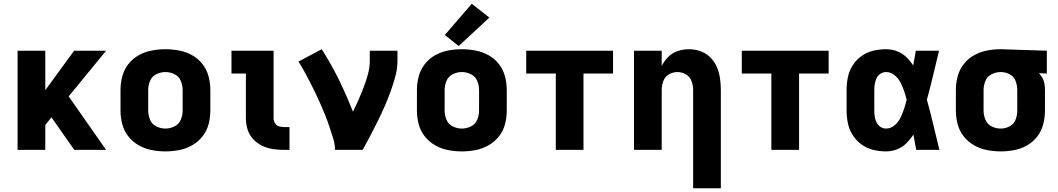

<svg xmlns="http://www.w3.org/2000/svg" viewBox="-20 -801 5656 1026"><path d="M74 0H222V-133L255 -174L377 0H547L347 -286L547 -530H376L222 -319V-530H74Z M864 8Q901 8 937.5 1Q974 -6 1006.5 -24.5Q1039 -43 1062 -72Q1085 -101 1094.5 -137Q1104 -173 1104 -210V-320Q1104 -357 1094.5 -393Q1085 -429 1062 -458.5Q1039 -488 1006.5 -506Q974 -524 937.5 -531Q901 -538 864 -538Q827 -538 790.5 -531Q754 -524 721.5 -506Q689 -488 666 -458.5Q643 -429 633.5 -393Q624 -357 624 -320V-210Q624 -173 633.5 -137Q643 -101 666 -72Q689 -43 721.5 -24.5Q754 -6 790.5 1Q827 8 864 8ZM864 -114Q839 -114 815.5 -125.5Q792 -137 782 -161Q772 -185 772 -210V-320Q772 -345 782 -369Q792 -393 815.5 -404.5Q839 -416 864 -416Q889 -416 912.5 -404.5Q936 -393 946 -369Q956 -345 956 -320V-210Q956 -185 946 -161Q936 -137 912.5 -125.5Q889 -114 864 -114Z M1498 0H1527V-122H1498Q1484 -122 1471 -126Q1458 -130 1450 -142Q1442 -154 1442 -168V-530H1217V-408H1294V-168Q1294 -138 1303 -109Q1312 -80 1333 -57.5Q1354 -35 1381 -22Q1408 -9 1438 -4.5Q1468 0 1498 0Z M1770 0H1918Q1939 -38 1959 -76Q1979 -114 1998 -152.5Q2017 -191 2034.5 -230.5Q2052 -270 2066.5 -310Q2081 -350 2092.5 -392Q2104 -434 2104 -477V-530H1956V-477Q1956 -441 1946.5 -405.5Q1937 -370 1924 -336Q1911 -302 1896.5 -269Q1882 -236 1866 -204Q1832 -291 1791 -375Q1750 -459 1699 -538L1575 -472Q1592 -445 1607.5 -417Q1623 -389 1637.5 -360.5Q1652 -332 1666 -303Q1680 -274 1693 -244.5Q1706 -215 1718 -185Q1730 -155 1740 -124.5Q1750 -94 1760 -63Q1770 -32 1770 0Z M2448 8Q2485 8 2521.5 1Q2558 -6 2590.5 -24.5Q2623 -43 2646 -72Q2669 -101 2678.5 -137Q2688 -173 2688 -210V-320Q2688 -357 2678.5 -393Q2669 -429 2646 -458.5Q2623 -488 2590.5 -506Q2558 -524 2521.5 -531Q2485 -538 2448 -538Q2411 -538 2374.5 -531Q2338 -524 2305.5 -506Q2273 -488 2250 -458.5Q2227 -429 2217.5 -393Q2208 -357 2208 -320V-210Q2208 -173 2217.5 -137Q2227 -101 2250 -72Q2273 -43 2305.5 -24.5Q2338 -6 2374.5 1Q2411 8 2448 8ZM2448 -114Q2423 -114 2399.5 -125.5Q2376 -137 2366 -161Q2356 -185 2356 -210V-320Q2356 -345 2366 -369Q2376 -393 2399.5 -404.5Q2423 -416 2448 -416Q2473 -416 2496.5 -404.5Q2520 -393 2530 -369Q2540 -345 2540 -320V-210Q2540 -185 2530 -161Q2520 -137 2496.5 -125.5Q2473 -114 2448 -114ZM2431 -555 2595 -707 2501 -781 2357 -614Z M2950 0H3098V-408H3256V-530H2792V-408H2950Z M3684 205H3832V-320Q3832 -351 3827.5 -382.5Q3823 -414 3810.5 -443Q3798 -472 3775.5 -494.5Q3753 -517 3723 -527.5Q3693 -538 3662 -538Q3632 -538 3602.5 -528.5Q3573 -519 3551.5 -497.5Q3530 -476 3516 -449V-530H3368V0H3516V-320Q3516 -344 3524.5 -367.5Q3533 -391 3554.5 -403.5Q3576 -416 3600 -416Q3624 -416 3645.5 -403.5Q3667 -391 3675.5 -367.5Q3684 -344 3684 -320Z M4102 0H4250V-408H4408V-530H3944V-408H4102Z M4715 8Q4745 8 4773.5 -3Q4802 -14 4823.5 -35.5Q4845 -57 4861 -82Q4869 -41 4876 0H5000Q4983 -67 4967.5 -134Q4952 -201 4933 -268Q4951 -333 4966.5 -399Q4982 -465 4998 -530H4874Q4867 -491 4860 -451Q4844 -476 4822.5 -496.5Q4801 -517 4773 -527.5Q4745 -538 4715 -538Q4680 -538 4646.5 -530Q4613 -522 4584.5 -502Q4556 -482 4537 -452.5Q4518 -423 4511 -389Q4504 -355 4504 -320V-210Q4504 -176 4511 -142Q4518 -108 4537 -78.5Q4556 -49 4584.5 -28.5Q4613 -8 4646.5 0Q4680 8 4715 8ZM4715 -114Q4699 -114 4685 -123Q4671 -132 4664 -147Q4657 -162 4654.5 -178Q4652 -194 4652 -210V-320Q4652 -336 4654.5 -352Q4657 -368 4664 -383Q4671 -398 4685 -407Q4699 -416 4715 -416Q4740 -416 4760 -399.5Q4780 -383 4791.5 -361Q4803 -339 4811 -315.5Q4819 -292 4825 -268Q4819 -243 4811 -219Q4803 -195 4792 -172Q4781 -149 4760.5 -131.5Q4740 -114 4715 -114Z M5328 8Q5365 8 5401 1Q5437 -6 5469 -24.5Q5501 -43 5523.5 -72.5Q5546 -102 5555 -138Q5564 -174 5564 -210V-320Q5564 -337 5561.5 -353Q5559 -369 5551 -383.5Q5543 -398 5532 -410L5574 -408V-530L5329 -538H5328Q5291 -538 5254.5 -531Q5218 -524 5185.5 -506Q5153 -488 5130 -458.5Q5107 -429 5097.5 -393Q5088 -357 5088 -320V-210Q5088 -173 5097.5 -137Q5107 -101 5130 -72Q5153 -43 5185.5 -24.5Q5218 -6 5254.5 1Q5291 8 5328 8ZM5328 -114Q5302 -114 5279 -125.5Q5256 -137 5246 -161Q5236 -185 5236 -210V-320Q5236 -345 5246 -369Q5256 -393 5279.5 -404.5Q5303 -416 5328 -416Q5353 -416 5375.5 -404Q5398 -392 5407 -368.5Q5416 -345 5416 -320V-210Q5416 -185 5407 -161.5Q5398 -138 5375.5 -126Q5353 -114 5328 -114Z"/></svg>

Font: Iosevka Sparkle Heavy
Style: Regular
Weight: 900
Designer: Belleve Invis
Foundry: Belleve Invis
Version: Version 4.5.0; ttfautohint (v1.8.3)